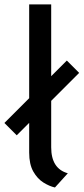

<svg xmlns="http://www.w3.org/2000/svg" viewBox="-56 -840 380 872"><path d="M193.5 11.5Q168.5 6 141.2 -11Q114 -28 95.2 -61Q76.5 -94 76.5 -147.5V-282L20 -225.5L-36 -281.5L76.5 -394V-820H176.5V-494L247.5 -565L303.5 -509L176.5 -382V-171Q176.5 -74 252 -53Z"/></svg>

Font: Junction Medium
Style: Regular
Weight: 500
Designer: Caroline Hadilaksono
Foundry: Caroline Hadilaksono, Tyler Finck, The League of Moveable Type
Version: Version 2.000; ttfautohint (v1.8.3)